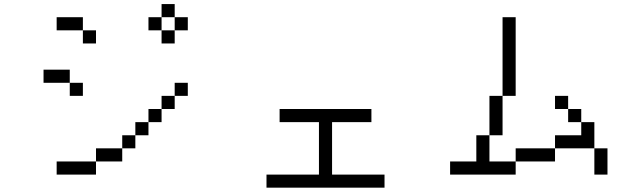

<svg xmlns="http://www.w3.org/2000/svg" viewBox="-20 -832 3040 915"><path d="M375 -375V-437.5H312.5V-375ZM875 -375V-437.5H812.5V-375H750V-312.5H687.5V-250H625V-187.5H562.5V-125H437.5V-62.5H250V0H437.5V-62.5H562.5V-125H625V-187.5H687.5V-250H750V-312.5H812.5V-375ZM437.5 -625V-687.5H375V-625ZM875 -687.5V-750H812.5V-687.5H750V-625H812.5V-687.5ZM312.5 -437.5V-500H187.5V-437.5ZM375 -687.5V-750H250V-687.5ZM750 -687.5V-750H687.5V-687.5ZM750 -750H812.5V-812.5H750Z M1812.5 62.5V0H1562.5Q1562.5 0 1562.5 -250H1750V-312.5H1312.5V-250H1500Q1500 -250 1500 0H1250V62.5Z M2250 -62.5H2125V0H2437.5V-62.5H2312.5Q2312.5 -62.5 2312.5 -187.5H2250Q2250 -187.5 2250 -62.5ZM2437.5 -62.5H2625V-125H2437.5ZM2812.5 -125Q2812.5 -125 2812.5 0H2875Q2875 0 2875 -125ZM2625 -125H2812.5Q2812.5 -125 2812.5 -250H2750V-187.5H2625ZM2312.5 -187.5H2375V-375H2312.5ZM2750 -250V-312.5H2687.5V-250ZM2687.5 -312.5V-375H2625V-312.5ZM2375 -375H2437.5Q2437.5 -375 2437.5 -750H2375Q2375 -750 2375 -375Z"/></svg>

Font: BFUnifontExMono
Style: Regular
Weight: 500
Version: Version 15.0.06